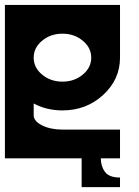

<svg xmlns="http://www.w3.org/2000/svg" viewBox="-20 -645 567 782"><path d="M234.4 -507.8Q186 -507.8 151.6 -479.2Q117.2 -450.7 117.2 -410.2Q117.2 -369.6 151.6 -341.1Q186 -312.5 234.4 -312.5Q282.7 -312.5 317.1 -341.1Q351.6 -369.6 351.6 -410.2Q351.6 -450.7 317.1 -479.2Q282.7 -507.8 234.4 -507.8ZM312.5 0H0V-625H468.8V-410.2Q468.8 -321.3 400.1 -258.3Q331.5 -195.3 234.4 -195.3Q169.4 -195.3 117.2 -223.6V-175.8Q117.2 -151.4 151.6 -134.3Q186 -117.2 234.4 -117.2H468.8V0H390.6Q390.6 32.2 407.7 55.2Q424.8 78.1 468.8 78.1V117.2H312.5Z"/></svg>

Font: Leporid
Style: Regular
Weight: 400
Designer: GGBotNet
Foundry: GGBotNet
Version: 1.00